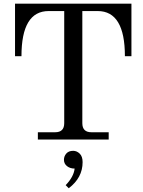

<svg xmlns="http://www.w3.org/2000/svg" viewBox="-20 -752 773 1035"><path d="M565.9 0H184.1V-39.1H277.3Q326.2 -39.1 326.2 -87.9V-692.4H242.2Q95.7 -692.4 95.7 -449.2H61V-732.4H688.5V-449.2H653.3Q653.3 -692.4 506.8 -692.4H423.8V-87.9Q423.8 -39.1 472.7 -39.1H565.9ZM350.6 262.7 334 246.1Q377.4 201.2 382.3 156.7Q357.9 156.7 341.3 143.6Q324.7 130.4 324.7 109.4Q324.7 90.3 337.4 75.7Q350.1 61 374.5 61Q394 61 409.7 76.2Q425.3 91.3 425.3 122.1Q425.3 206.1 350.6 262.7Z"/></svg>

Font: Munson
Style: Regular
Weight: 400
Designer: Paul James MIller
Foundry: High-Logic / Made with FontCreator
Version: Version 2.10;May 5, 2019;FontCreator 11.5.0.2430 64-bit